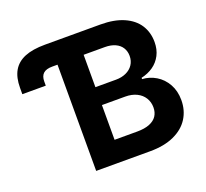

<svg xmlns="http://www.w3.org/2000/svg" viewBox="-124 -877 1100 1026"><g transform="rotate(-20 425.5 -364.0)"><path d="M255.2 -727.5H544.1Q621.8 -727.5 675.8 -703.9Q729.8 -680.2 757 -638.1Q784.1 -595.9 784.1 -540.7Q784.1 -498.7 767.3 -466.4Q750.5 -434.1 721.1 -413.5Q691.8 -393 653.4 -384.5V-377.1Q695.1 -374.9 731.5 -353.1Q767.9 -331.3 790.2 -291.8Q812.4 -252.3 812.4 -200.4Q812.4 -142.2 783.8 -96.8Q755.1 -51.4 698.8 -25.7Q642.5 0 562.7 0H255.2ZM659 -214.6Q659 -245.2 644 -269.2Q629 -293.2 601.5 -306.6Q573.9 -320.1 536.9 -320.1H404.4V-122.6H533.1Q575.9 -122.6 604 -134Q632 -145.3 645.5 -165.9Q659 -186.4 659 -214.6ZM633.5 -516.6Q633.5 -543.1 620.8 -563.4Q608 -583.8 583.4 -594.9Q558.8 -606 524.8 -606H404.4V-421.9H521.8Q553.8 -421.9 579.2 -433.5Q604.6 -445 619.1 -466.5Q633.5 -487.9 633.5 -516.6ZM228.7 -727.5H255.2V-604.1H224.7Q190.7 -604.1 174.3 -589.3Q157.9 -574.5 157.9 -543.8V-520.2H24.6V-555.8Q24.6 -614.9 46.4 -652.7Q68.3 -690.6 113.3 -709.1Q158.4 -727.5 228.7 -727.5Z"/></g></svg>

Font: Raveo Variable
Style: Regular
Weight: 400
Designer: Jakub Foglar, Rasmus Andersson (Inter)
Foundry: Jakubfoglar.com
Version: Version 1.000;Glyphs 3.2.3 (3260)